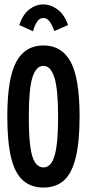

<svg xmlns="http://www.w3.org/2000/svg" viewBox="-20 -835 390 866"><path d="M176 11Q121 11 84.5 -20.5Q48 -52 30.5 -122.5Q13 -193 13 -310Q13 -481 53 -555.5Q93 -630 176 -630Q259 -630 299 -555.5Q339 -481 339 -310Q339 -193 321 -122Q303 -51 267 -20Q231 11 176 11ZM176 -80Q198 -80 212.5 -101Q227 -122 234.5 -172Q242 -222 242 -310Q242 -435 225 -486.5Q208 -538 176 -538Q143 -538 126.5 -486.5Q110 -435 110 -310Q110 -222 117 -172Q124 -122 139 -101Q154 -80 176 -80ZM129 -694 67 -722Q83 -770 112 -792.5Q141 -815 175 -815Q209 -815 239.5 -792.5Q270 -770 287 -722L225 -695Q215 -723 203.5 -738.5Q192 -754 175 -754Q159 -754 147.5 -737.5Q136 -721 129 -694Z"/></svg>

Font: Inconsolata ExtraCondensed ExtraBold
Style: Regular
Weight: 800
Width: 2
Monospace: yes
Designer: Raph Levien, Cyreal, Brenton Simpson
Foundry: Raph Levien, Cyreal, Google
Version: Version 3.001; ttfautohint (v1.8.2.53-6de2)